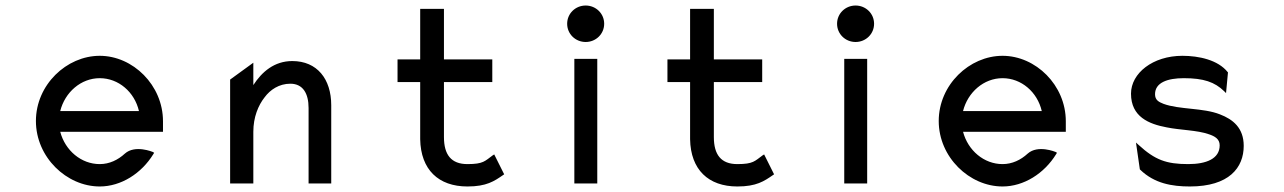

<svg xmlns="http://www.w3.org/2000/svg" viewBox="-20 -664 4647 695"><path d="M570 -187V-225C570 -356 461 -462 341 -462C221 -462 110 -357 110 -226C110 -95 221 11 341 11C418 11 492 -36 535 -106L538 -111L533 -114C533 -114 469 -141 432 -108C407 -85 376 -70 341 -70C274 -70 216 -119 198 -187ZM198 -262C215 -330 273 -381 341 -381C409 -381 467 -331 483 -262Z M1179 -283C1179 -378 1128 -443 1038 -443C973 -443 928 -404 897 -356V-437L813 -376V0H897V-187C897 -240 915 -283 938 -312C958 -339 990 -361 1031 -361C1077 -361 1097 -325 1097 -273V0H1179Z M1805 -33 1769 -105 1764 -102C1735 -81 1730 -70 1672 -70C1613 -70 1587 -104 1587 -168V-367H1762V-449H1587V-632H1501V-449H1419V-367H1501V-160C1503 -50 1567 11 1672 11C1741 11 1769 -8 1802 -31Z M2100 -512C2137 -512 2167 -541 2167 -578C2167 -615 2137 -644 2100 -644C2063 -644 2033 -615 2033 -578C2033 -541 2063 -512 2100 -512ZM2142 -451H2059V0H2142Z M2782 -33 2746 -105 2741 -102C2712 -81 2707 -70 2649 -70C2590 -70 2564 -104 2564 -168V-367H2739V-449H2564V-632H2478V-449H2396V-367H2478V-160C2480 -50 2544 11 2649 11C2718 11 2746 -8 2779 -31Z M3077 -512C3114 -512 3144 -541 3144 -578C3144 -615 3114 -644 3077 -644C3040 -644 3010 -615 3010 -578C3010 -541 3040 -512 3077 -512ZM3119 -451H3036V0H3119Z M3838 -187V-225C3838 -356 3729 -462 3609 -462C3489 -462 3378 -357 3378 -226C3378 -95 3489 11 3609 11C3686 11 3760 -36 3803 -106L3806 -111L3801 -114C3801 -114 3737 -141 3700 -108C3675 -85 3644 -70 3609 -70C3542 -70 3484 -119 3466 -187ZM3466 -262C3483 -330 3541 -381 3609 -381C3677 -381 3735 -331 3751 -262Z M4108 -49C4159 0 4222 11 4287 11C4429 11 4482 -57 4482 -136C4482 -201 4443 -232 4396 -250C4336 -274 4249 -267 4192 -288C4174 -295 4161 -302 4161 -323C4161 -365 4206 -381 4265 -381C4337 -381 4377 -367 4411 -334L4418 -327L4425 -402L4424 -403C4389 -447 4320 -462 4260 -462C4153 -462 4074 -399 4074 -325C4074 -241 4139 -215 4203 -203C4251 -193 4314 -193 4356 -178C4377 -171 4395 -161 4395 -138C4395 -89 4346 -70 4281 -70C4202 -70 4161 -85 4102 -139L4092 -148L4106 -51Z"/></svg>

Font: Charger Monospace
Style: Regular
Weight: 400
Designer: Jasper
Foundry: Cannot Into Space Fonts
Version: Version 0.980